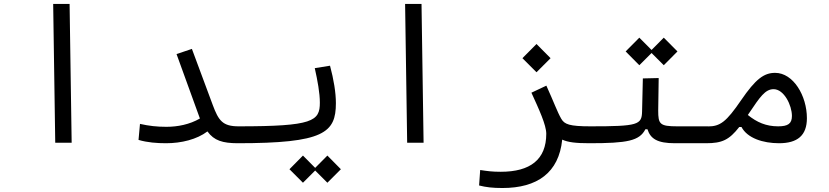

<svg xmlns="http://www.w3.org/2000/svg" viewBox="-20 -713 4142 959"><path d="M255.9 0H337.9L327.6 -693.4H245.6Z M809.6 2.4C885.7 2.4 963.4 -16.6 1016.1 -56.6C1049.3 -10.3 1092.8 2 1166 2.4C1189.5 2.4 1206.1 -6.8 1206.1 -43.9C1206.1 -75.2 1196.8 -82 1171.9 -82C1091.8 -82 1071.8 -110.4 1042.5 -189L938.5 -468.8L861.8 -442.9L978.5 -121.1C927.2 -91.3 867.2 -79.6 811 -79.6C763.7 -79.6 724.6 -84 679.2 -94.2L671.9 -14.2C716.3 -1 764.6 2.4 809.6 2.4Z M1166 2.4C1597.7 2.4 1657.7 -49.8 1657.7 -197.8C1657.7 -250.5 1647 -315.4 1628.4 -384.8L1552.2 -372.6C1566.4 -309.1 1577.6 -248.5 1577.6 -200.2C1577.6 -107.9 1543.5 -82 1171.9 -82C1161.1 -82 1151.4 -70.8 1151.4 -43C1151.4 -13.2 1154.8 2.4 1166 2.4ZM1615.2 199.7 1682.6 132.3 1615.2 64 1554.2 125.5 1493.2 64 1425.8 132.3 1493.2 199.7 1554.2 138.7Z M2013.7 0H2095.7L2085.4 -693.4H2003.4Z M2788.1 -15.6C2816.9 -2.4 2855 2.4 2923.8 2.4C2947.3 2.4 2964.8 -8.3 2964.8 -44.4C2964.8 -73.2 2954.6 -82 2929.7 -82C2824.2 -82 2799.3 -91.8 2783.2 -120.1C2763.2 -154.8 2746.6 -202.6 2709 -285.2L2634.3 -250C2671.9 -167.5 2708.5 -88.9 2708.5 -44.9C2708.5 84.5 2627.9 145 2481.4 145C2437.5 145 2415 141.6 2378.4 136.2L2373 213.4C2407.7 222.2 2440.4 226.1 2489.7 226.1C2663.1 226.1 2771.5 149.9 2788.1 -15.6ZM2659.7 -352.1 2730 -422.4 2659.7 -493.2 2589.4 -422.4Z M2923.8 2.4C3113.3 2.4 3173.8 -9.3 3203.6 -67.4H3213.9C3229 -20 3263.2 2.4 3351.1 2.4H3509.8C3533.2 2.4 3550.8 -7.8 3550.8 -44.9C3550.8 -67.9 3540.5 -82 3515.6 -82H3362.3C3275.4 -82 3267.6 -93.3 3267.6 -160.6L3270 -323.2L3190.9 -321.3L3187 -155.8C3185.5 -89.8 3167 -82 2929.7 -82ZM3295.4 -387.2 3363.8 -456.1 3295.4 -524.9 3234.4 -463.4 3173.3 -524.9 3105 -456.1 3173.3 -387.2 3234.4 -448.2Z M3506.8 2.4C3587.4 2.4 3622.1 -14.6 3672.4 -78.6H3683.6C3712.9 -22.9 3791 2.4 3871.1 2.4C3962.9 2.4 4010.3 -36.1 4010.3 -122.6C4010.3 -234.9 3942.4 -349.1 3851.6 -349.1C3795.4 -349.1 3753.9 -317.9 3681.6 -212.4C3607.4 -104 3577.1 -81.5 3515.6 -81.5C3492.7 -81.5 3482.4 -71.3 3482.4 -44.9C3482.4 -9.8 3489.3 2.4 3506.8 2.4ZM3715.3 -138.7C3717.8 -142.6 3720.7 -146.5 3723.6 -150.9C3774.9 -227.1 3801.8 -267.6 3843.8 -267.6C3896.5 -267.6 3935.5 -186.5 3935.5 -133.8C3935.5 -95.2 3915.5 -82 3866.7 -82C3806.2 -82 3760.7 -102.1 3715.3 -138.7Z"/></svg>

Font: Cascadia Mono PL SemiLight
Style: Regular
Weight: 350
Monospace: yes
Designer: Aaron Bell
Foundry: Saja Typeworks
Version: Version 2404.023